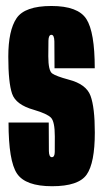

<svg xmlns="http://www.w3.org/2000/svg" viewBox="-20 -624 349 648"><path d="M155.8 4.5Q66 4.5 37.4 -38.1Q8.8 -80.6 8.8 -210.4H144.5Q144.5 -134.2 145 -113.9Q145.5 -93.5 155 -93.5Q164.5 -93.5 164.8 -111Q165 -128.5 165 -163.5Q165 -213.8 151.9 -227Q138.9 -240.2 94.2 -253.4Q33.5 -270.4 20.8 -307.7Q8 -345 8 -432.9Q8 -521.2 35.9 -562.5Q63.8 -603.8 153.5 -603.8Q243.2 -603.8 271.5 -559.8Q299.8 -515.9 299.8 -393.5H164Q164 -462.2 163.5 -484.4Q163 -506.5 153.5 -506.5Q144 -506.5 143.5 -486.8Q143 -467 143 -434Q143 -385.8 156 -376.2Q169 -366.8 212 -355.2Q271 -340 285.5 -300.7Q300 -261.4 300 -176.6Q300 -74.2 272.6 -34.9Q245.2 4.5 155.8 4.5Z"/></svg>

Font: Anybody UltraCondensed Thin
Style: Regular
Weight: 100
Width: 1
Designer: Tyler Finck
Foundry: Etcetera Type Company
Version: Version 1.110